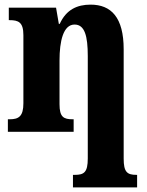

<svg xmlns="http://www.w3.org/2000/svg" viewBox="-20 -569 633 829"><path d="M295 240H572V186H569C529 186 514 174 514 116V-356C514 -494 460 -549 371 -549C314 -549 266 -528 238 -466H234L222 -536H18V-482H21C60 -482 81 -473 81 -417V-123C81 -67 61 -54 22 -54H14V0H298V-54H294C255 -54 237 -63 237 -119V-308C237 -391 253 -463 302 -463C346 -463 359 -413 359 -327V115C359 175 343 186 303 186H295Z"/></svg>

Font: Noto Serif Condensed ExtraBold
Style: Regular
Weight: 800
Width: 3
Designer: Monotype Design Team
Foundry: Monotype Imaging Inc.
Version: Version 2.013